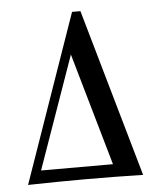

<svg xmlns="http://www.w3.org/2000/svg" viewBox="-46 -624 548 665"><g transform="rotate(-5 228.0 -292.0)"><path d="M25 0 229 -583.9H258.1L425 0Q325.8 -2.4 225.8 -2.4Q125.8 -2.4 25 0ZM74.2 -46H324.2L212.1 -437.1Z"/></g></svg>

Font: Playfair 12pt
Style: Regular
Weight: 400
Designer: Claus Eggers Sørensen
Foundry: Claus Eggers Sørensen
Version: Version 2.000;gftools[0.9.28]